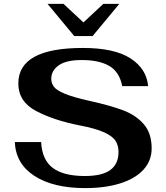

<svg xmlns="http://www.w3.org/2000/svg" viewBox="-20 -955 854 985"><path d="M56 -226H191Q196 -134 251.5 -93Q307 -52 415 -52Q504 -52 546 -83Q588 -114 588 -175Q588 -208 573 -232Q558 -256 514.5 -276Q471 -296 387 -312Q255 -338 164.5 -386Q74 -434 74 -527Q74 -709 405 -709Q567 -709 649.5 -655.5Q732 -602 740 -513H607Q593 -586 541 -616.5Q489 -647 399 -647Q320 -647 281.5 -620Q243 -593 243 -551Q243 -528 256.5 -510Q270 -492 311.5 -474.5Q353 -457 433 -439Q546 -414 612 -389Q678 -364 718 -317.5Q758 -271 758 -194Q758 -130 715.5 -84Q673 -38 596 -14Q519 10 417 10Q254 10 157.5 -52Q61 -114 56 -226ZM224 -935H306L408 -840L510 -935H592L455 -770H361Z"/></svg>

Font: Fahkwang
Style: Bold
Weight: 700
Designer: Suppakit Chalermlarp | Katatrad Co.,Ltd.
Foundry: Cadson Demak Co.,Ltd.
Version: Version 1.000; ttfautohint (v1.6)